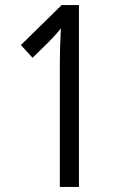

<svg xmlns="http://www.w3.org/2000/svg" viewBox="-20 -734 469 754"><path d="M290 0V-714H222L62 -557L108 -507L171 -569C193 -591 211 -612 219 -623C217 -578 215 -530 215 -487V0Z"/></svg>

Font: Noto Sans Sinhala ExtraCondensed
Style: Regular
Weight: 400
Width: 2
Designer: Jelle Bosma - Monotype Design Team
Foundry: Monotype Imaging Inc.
Version: Version 2.006